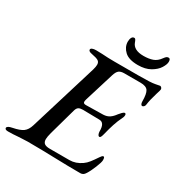

<svg xmlns="http://www.w3.org/2000/svg" viewBox="-231 -963 1044 1106"><g transform="rotate(30 291.5 -410.5)"><path d="M-40 -7Q-39 -20 -7 -26Q39 -35 59.5 -50Q80 -65 90 -98L228 -550Q234 -571 234 -584Q234 -602 221.5 -609.5Q209 -617 177 -623Q153 -627 153 -639Q153 -646 162.5 -650Q172 -654 188 -654L228 -653Q267 -650 311 -650H473Q554 -650 580 -655.5Q606 -661 609 -661Q614 -661 618.5 -656Q623 -651 623 -645Q623 -639 614 -612Q598 -560 594 -527Q593 -518 587.5 -513Q582 -508 577 -508Q572 -508 568.5 -514.5Q565 -521 565 -531Q565 -582 552.5 -601Q540 -620 502 -620H395Q371 -620 359 -610.5Q347 -601 339 -575L279 -380Q276 -370 276 -363Q276 -350 296 -351L408 -353Q432 -354 448.5 -365Q465 -376 480 -397Q487 -406 496 -415Q505 -424 511 -424Q519 -424 519 -413Q519 -406 516 -398Q497 -359 488 -330Q479 -303 467 -255Q461 -231 453 -231Q446 -231 442 -240Q438 -249 438 -258Q439 -317 403 -317L293 -319Q275 -319 265 -313Q255 -307 250 -290L200 -111Q192 -81 192 -66Q192 -46 203.5 -37.5Q215 -29 240 -29H370Q412 -29 450 -56Q466 -67 480 -85Q494 -103 512 -130Q516 -136 520.5 -141Q525 -146 530 -146Q538 -146 538 -125Q538 -111 522.5 -73Q507 -35 493 -14Q482 5 462 5Q381 5 286 2Q252 1 206.5 0Q161 -1 109 -1Q93 -1 73.5 0.5Q54 2 45 2Q15 5 -19 5Q-40 5 -40 -7ZM320 -787Q320 -804 325.5 -815Q331 -826 342 -826Q347 -826 350 -822Q353 -818 355 -813Q357 -808 358 -805Q373 -762 439 -762Q474 -762 499.5 -771Q525 -780 544 -807Q552 -818 557.5 -822Q563 -826 571 -826Q583 -826 583 -805Q583 -788 567.5 -763Q552 -738 519 -719Q486 -700 437 -700Q377 -700 349 -726Q321 -752 320 -787Z"/></g></svg>

Font: EB Garamond Medium
Style: Italic
Weight: 500
Italic angle: -17.2°
Designer: Georg Duffner and Octavio Pardo
Foundry: Georg Duffner
Version: Version 1.000